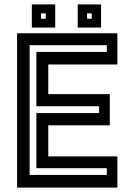

<svg xmlns="http://www.w3.org/2000/svg" viewBox="-20 -851 610 871"><path d="M57.5 0V-700H512.5V-558.5H199V-424H478V-282.5H199V-141.5H512.5V0ZM114.5 -57.5H464.5V-88H145V-338H429.5V-369H145V-615.5H464.5V-646H114.5ZM332.5 -726V-831H438.5V-726ZM124.5 -726V-831H230.5V-726ZM166 -766H187.5V-790.5H166ZM375 -766H396V-790.5H375Z"/></svg>

Font: Tourney SemiBold
Style: Regular
Weight: 600
Version: Version 1.015